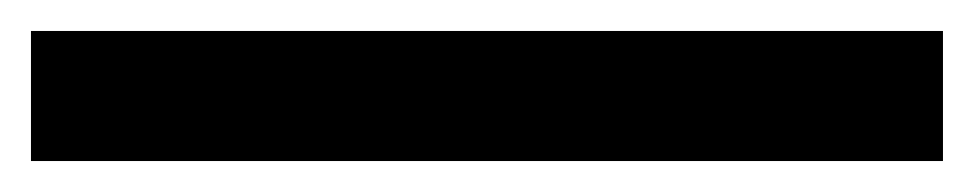

<svg xmlns="http://www.w3.org/2000/svg" viewBox="-20 4 629 124"><path d="M0 108V24H589V108Z"/></svg>

Font: Bricolage Grotesque 96pt ExtraBold
Style: Regular
Weight: 400
Version: Version 1.001;gftools[0.9.33.dev8+g029e19f]